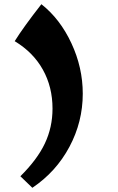

<svg xmlns="http://www.w3.org/2000/svg" viewBox="-20 -837 564 914"><path d="M230 -320Q230 -423 184 -505.5Q138 -588 50 -641Q91 -707 177 -817Q266 -747 320 -631Q374 -515 374 -391Q374 -257 310.5 -138Q247 -19 134 57L77 2Q157 -77 193.5 -154Q230 -231 230 -320Z"/></svg>

Font: Otomanopee One
Style: Regular
Weight: 400
Designer: Das Ende der Wildnis
Foundry: Gutenberg Labo
Version: Version 3.005